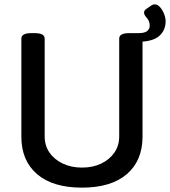

<svg xmlns="http://www.w3.org/2000/svg" viewBox="-20 -854 780 881"><path d="M740 -757Q740 -718 714.5 -692.5Q689 -667 634 -663V-227Q634 -117 562 -55Q490 7 356 7Q222 7 150 -55Q78 -117 78 -227V-677Q78 -702 124 -702H139Q185 -702 185 -677V-228Q185 -186 207 -154Q229 -122 268 -103.5Q307 -85 356 -85Q406 -85 444.5 -103.5Q483 -122 505 -154Q527 -186 527 -228V-677Q527 -702 573 -702H615Q645 -702 656 -712Q667 -722 667 -736Q667 -757 654 -771.5Q641 -786 641 -795Q641 -806 650 -812L676 -830Q682 -834 690 -834Q703 -834 714.5 -821Q726 -808 733 -790Q740 -772 740 -757Z"/></svg>

Font: Asap Medium
Style: Regular
Weight: 500
Designer: Pablo Cosgaya
Foundry: Omnibus-Type
Version: Version 3.001; ttfautohint (v1.8.3)